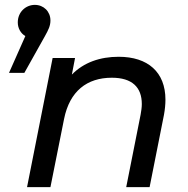

<svg xmlns="http://www.w3.org/2000/svg" viewBox="-20 -768 773 788"><path d="M187 -684C187 -721 159 -748 123 -748C86 -748 53 -719 53 -676C53 -652 65 -631 84 -620L17 -469H80L164 -619C179 -646 187 -662 187 -684ZM467 -535C391 -535 324 -512 275 -462L288 -530H196L91 0H187L243 -280C266 -394 337 -449 439 -449C522 -449 562 -410 562 -341C562 -328 560 -313 557 -297L498 0H594L653 -297C657 -319 659 -340 659 -359C659 -472 587 -535 467 -535Z"/></svg>

Font: AWKNG-Font Medium
Style: Italic
Weight: 500
Italic angle: -11.3°
Designer: Awakening Church
Foundry: Awakening Church
Version: Version 1.700;PS 001.700;hotconv 1.0.88;makeotf.lib2.5.64775